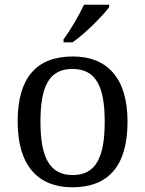

<svg xmlns="http://www.w3.org/2000/svg" viewBox="-20 -786 617 816"><path d="M250 -619V-606H288C341 -642 419 -721 444 -756V-766H337C316 -721 279 -657 250 -619ZM287 10C441 10 522 -81 522 -269C522 -456 434 -546 290 -546C135 -546 55 -456 55 -269C55 -81 143 10 287 10ZM289 -42C189 -42 152 -120 152 -269C152 -418 188 -493 288 -493C388 -493 425 -418 425 -269C425 -120 389 -42 289 -42Z"/></svg>

Font: Noto Serif Devanagari
Style: Regular
Weight: 400
Designer: Universal Thirst, Indian Type Foundry and the Monotype Design Team
Foundry: Monotype Imaging Inc.
Version: Version 2.004